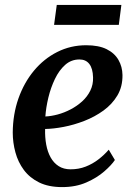

<svg xmlns="http://www.w3.org/2000/svg" viewBox="-20 -752 547 783"><path d="M448.5 -99.5Q435 -79 405.2 -53Q375.5 -27 332.2 -8Q289 11 233.5 11Q178 11 139.5 -8Q101 -27 77.2 -59Q53.5 -91 42.8 -130.8Q32 -170.5 32 -211.5Q32.5 -286 55.2 -350.5Q78 -415 118.5 -463.8Q159 -512.5 213.5 -540Q268 -567.5 331.5 -567.5Q382.5 -567.5 414.8 -551.5Q447 -535.5 463 -507.8Q479 -480 479.5 -446Q480 -398.5 458.8 -362.8Q437.5 -327 402 -301.2Q366.5 -275.5 324 -259Q281.5 -242.5 239.5 -234.5Q197.5 -226.5 164 -226Q163 -192 168.5 -162.2Q174 -132.5 186.5 -110Q199 -87.5 219.2 -74.5Q239.5 -61.5 268 -61.5Q301 -61.5 329.2 -72.5Q357.5 -83.5 381.2 -101.8Q405 -120 423.5 -141.5ZM304 -509.5Q270.5 -509.5 245.8 -487.5Q221 -465.5 204 -430Q187 -394.5 177.2 -354Q167.5 -313.5 165 -277Q188.5 -278 215.5 -285.2Q242.5 -292.5 268.2 -306Q294 -319.5 315 -338.5Q336 -357.5 348.2 -382.2Q360.5 -407 359.5 -436.5Q358.5 -473 344.2 -491.2Q330 -509.5 304 -509.5ZM211.5 -732H475L464.5 -650.5H200.5Z"/></svg>

Font: Merriweather 24pt SemiBold
Style: Italic
Weight: 600
Italic angle: -7.8°
Version: Version 2.101